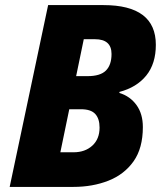

<svg xmlns="http://www.w3.org/2000/svg" viewBox="-20 -734 638 754"><path d="M18 0 169 -714H386Q592 -714 592 -558Q592 -484 554.5 -437.5Q517 -391 449 -373V-369Q491 -356 516 -321.5Q541 -287 541 -235Q541 -152 504.5 -100.5Q468 -49 406 -24.5Q344 0 268 0ZM279 -435H324Q374 -435 396 -457Q418 -479 418 -522Q418 -580 353 -580H309ZM217 -136H269Q314 -136 342.5 -162Q371 -188 371 -233Q371 -268 354 -286.5Q337 -305 298 -305H252Z"/></svg>

Font: Noto Sans Disp ExtBd
Style: Italic
Weight: 800
Italic angle: -12°
Designer: Monotype Design Team
Foundry: Monotype Imaging Inc.
Version: Version 2.000;GOOG;noto-source:20170915:90ef993387c0